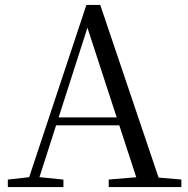

<svg xmlns="http://www.w3.org/2000/svg" viewBox="-20 -754 758 774"><path d="M11.6 0H235.7V-30.1L127.5 -41.1H110.1L11.6 -30.1ZM84.4 0H126.3L338.3 -660.6L342.1 -674.6H321.9L542.1 0H632.2L384.1 -734.2H328.3ZM192.4 -248.8H503.6L500.1 -280.7H195.9ZM418.3 0H711.1V-30.3L580.7 -41.3H551.9L418.3 -30.3Z"/></svg>

Font: Source Han Serif TW VF
Style: Regular
Weight: 250
Designer: Ryoko NISHIZUKA 西塚涼子 (kana & ideographs); Frank Grießhammer (Latin, Greek & Cyrillic); Wenlong ZHANG 张文龙 (bopomofo); San
Foundry: Adobe
Version: Version 2.002;hotconv 1.1.0;makeotfexe 2.6.0